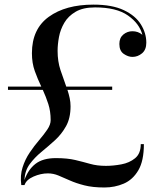

<svg xmlns="http://www.w3.org/2000/svg" viewBox="-20 -780 665 830"><path d="M118 -550Q118 -654.5 190.8 -707.2Q263.5 -760 384 -760Q465 -760 515.5 -736Q566 -712 589.2 -674.2Q612.5 -636.5 612.5 -595.5Q612.5 -565 594 -549.5Q575.5 -534 552.5 -534Q534 -534 515 -547Q496 -560 496 -590Q496 -616.5 513.2 -630.8Q530.5 -645 552.5 -645Q577.5 -645 595.5 -629.5Q583 -678 533.2 -713Q483.5 -748 391 -748Q339 -748 307 -729.2Q275 -710.5 258 -681.5Q241 -652.5 235 -620.2Q229 -588 229 -560Q229 -514.5 241.5 -477Q254 -439.5 266.5 -405.5H465V-391.5H271.5Q277.5 -373.5 281.2 -356Q285 -338.5 285 -320.5Q285 -269.5 265.5 -234.5Q246 -199.5 217 -173.2Q188 -147 158.8 -123Q129.5 -99 108.5 -70.5Q87.5 -42 85.5 -1.5Q101.5 -47 133.5 -71.8Q165.5 -96.5 221.5 -96.5Q271.5 -96.5 305.8 -88.2Q340 -80 370 -71.5Q400 -63 438 -63Q469.5 -63 504.5 -69.5Q539.5 -76 564 -96Q588.5 -116 588.5 -157H602Q602 -84.5 578 -43.8Q554 -3 515 13.8Q476 30.5 431.5 30.5Q380.5 30.5 344.5 21.2Q308.5 12 281.8 0Q255 -12 232.8 -21.2Q210.5 -30.5 187 -30.5Q156.5 -30.5 125 -16.8Q93.5 -3 86 20H72Q66.5 -21.5 77.5 -56.2Q88.5 -91 108.2 -120.2Q128 -149.5 149 -174Q170 -198.5 184.5 -220Q199 -241.5 199 -260.5Q199 -299 188.8 -330.5Q178.5 -362 165 -391.5H14.5V-405.5H158.5Q143 -438 130.5 -472.5Q118 -507 118 -550Z"/></svg>

Font: Bodoni Moda 16pt
Style: Regular
Weight: 400
Version: Version 2.3